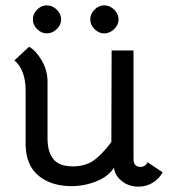

<svg xmlns="http://www.w3.org/2000/svg" viewBox="-20 -689 640 719"><path d="M248 8Q172 8 125 -30.5Q78 -69 76 -145V-349Q76 -427 34 -463L89 -514Q114 -500 135.5 -464Q157 -428 158 -387V-171Q158 -120 180 -93Q202 -66 253 -66Q298 -66 329 -87Q360 -108 397 -157L398 -500H480V-93Q480 -79 486.5 -71.5Q493 -64 506 -64Q523 -64 533 -81L589 -44Q576 -19 551.5 -4.5Q527 10 499 10Q462 10 435.5 -11.5Q409 -33 407 -62V-61Q386 -28 341 -10Q296 8 248 8ZM103 -616Q103 -637 119 -653Q135 -669 155 -669Q176 -669 192.5 -653Q209 -637 209 -616Q209 -596 192.5 -580Q176 -564 155 -564Q135 -564 119 -580Q103 -596 103 -616ZM318 -616Q318 -637 334 -653Q350 -669 370 -669Q391 -669 407.5 -653Q424 -637 424 -616Q424 -596 407.5 -580Q391 -564 370 -564Q350 -564 334 -580Q318 -596 318 -616Z"/></svg>

Font: Bellota
Style: Bold
Weight: 700
Designer: Kemie Guaida
Foundry: Kemie Guaida
Version: Version 4.001